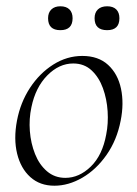

<svg xmlns="http://www.w3.org/2000/svg" viewBox="-20 -577 436 611"><path d="M153 14Q107 14 76.5 -13.5Q46 -41 34.5 -88Q23 -135 34 -193Q45 -251 75.5 -297.5Q106 -344 149.5 -371.5Q193 -399 242 -399Q293 -399 324 -370.5Q355 -342 365 -295Q375 -248 364 -193Q352 -131 319 -84Q286 -37 242 -11.5Q198 14 153 14ZM188 -11Q232 -11 269 -47Q306 -83 318 -149Q325 -184 322.5 -223Q320 -262 307.5 -296.5Q295 -331 271.5 -353Q248 -375 213 -375Q168 -375 130.5 -337Q93 -299 80 -236Q72 -199 75 -160Q78 -121 91.5 -87Q105 -53 129.5 -32Q154 -11 188 -11ZM321 -481Q281 -481 281 -519Q281 -537 291.5 -547Q302 -557 321 -557Q340 -557 350 -547Q360 -537 360 -519Q360 -481 321 -481ZM172 -481Q133 -481 133 -519Q133 -537 143.5 -547Q154 -557 172 -557Q191 -557 201 -547Q211 -537 211 -519Q211 -481 172 -481Z"/></svg>

Font: Cormorant Garamond Light Light
Style: Italic
Weight: 300
Italic angle: -10°
Version: Version 4.001